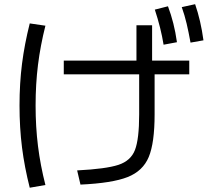

<svg xmlns="http://www.w3.org/2000/svg" viewBox="-20 -838 978 898"><path d="M533.7 -66.9C495 -54.2 430.7 -45.6 340.8 -41L356.4 25.4C455.4 20.8 528.8 9.1 576.7 -9.8C624.5 -28.6 657.6 -60.1 675.8 -104C694 -147.9 703.1 -214.2 703.1 -302.7V-528.3H691.4V-719.7H618.2V-528.3H630.9V-302.7C630.9 -225.9 624.3 -170.6 611.3 -136.7C598.3 -102.9 572.4 -79.6 533.7 -66.9ZM83 -147.9C90.8 -86.4 102.9 -23.8 119.1 40L192.4 27.3C176.8 -33.9 165.2 -94.6 157.7 -154.8C150.2 -215 146.5 -278.3 146.5 -344.7C146.5 -411.1 150.2 -474.4 157.7 -534.7C165.2 -594.9 176.8 -655.9 192.4 -717.8L119.1 -728.5C102.9 -664.1 90.8 -601.2 83 -540C75.2 -478.8 71.3 -413.7 71.3 -344.7C71.3 -275.1 75.2 -209.5 83 -147.9ZM278.3 -554.7V-490.2H865.2V-554.7ZM704.1 -793C723 -735.7 736.7 -681 745.1 -628.9L807.6 -640.6C803.1 -672.5 797.4 -702 790.5 -729C783.7 -756 775.4 -782.6 765.6 -808.6ZM853 -727.1C859.2 -700.7 865.2 -671.2 871.1 -638.7L931.6 -649.4C923.2 -711.3 910.2 -767.6 892.6 -818.4L830.1 -804.7C839.2 -779.3 846.8 -753.4 853 -727.1Z"/></svg>

Font: Pretendard Variable
Style: Regular
Weight: 400
Designer: Base glyphs from Inter by Rasmus Andersson; Hangeul glyphs from Noto Sans CJK(Source Han Sans) by Jang Soo-young and Kan
Foundry: Kil Hyung-jin
Version: Version 1.309;Glyphs 3.2 (3225)